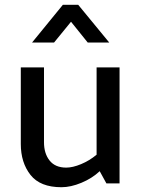

<svg xmlns="http://www.w3.org/2000/svg" viewBox="-20 -767 593 803"><path d="M206 -589H114L243 -747H307L437 -589H347L277 -676ZM397 -51Q365 -21 320.5 -2.5Q276 16 237 16Q148 16 107.5 -35.5Q67 -87 67 -165V-485H164V-172Q164 -125 187.5 -95.5Q211 -66 257 -66Q284 -66 319 -80.5Q354 -95 384 -120V-485H480V0H425Z"/></svg>

Font: Palanquin Medium
Style: Regular
Weight: 500
Designer: Pria Ravichandran
Version: Version 1.0.4